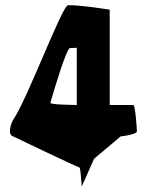

<svg xmlns="http://www.w3.org/2000/svg" viewBox="-20 -728 576 735"><path d="M30 -206C30 -206 278 -87 284 -87C289 -87 293 -6 293 -14L340 -120L442 -206C450 -206 504 -214 504 -225C504 -236 498 -326 490 -326H400V-691C400 -691 281 -710 240 -708C218 -706 84 -348 32 -272C20 -254 9 -212 30 -206ZM173 -335C188 -388 235 -544 248 -544C254 -544 274 -545 274 -545V-326C245 -327 171 -327 173 -335Z"/></svg>

Font: Ampere
Style: UltCnd
Weight: 400
Version: Version 1